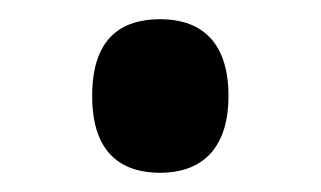

<svg xmlns="http://www.w3.org/2000/svg" viewBox="-20 -172 334 200"><path d="M147 8C185 8 218 -12 218 -72C218 -133 185 -152 147 -152C107 -152 76 -133 76 -72C76 -12 107 8 147 8Z"/></svg>

Font: Noto Serif Display
Style: Bold
Weight: 700
Designer: Monotype Design Team
Foundry: Monotype Imaging Inc.
Version: Version 2.009